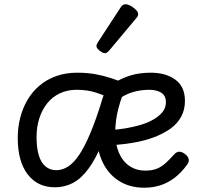

<svg xmlns="http://www.w3.org/2000/svg" viewBox="-20 -859 933 898"><path d="M63 -214Q63 -263 74.5 -308Q86 -353 108.5 -391.5Q131 -430 164.5 -458.5Q198 -487 242.5 -503Q287 -519 341 -519Q388 -519 426.5 -512Q465 -505 501 -493Q537 -481 575 -466Q549 -410 534 -353Q519 -296 519 -238Q519 -185 536 -145Q553 -105 585 -83Q617 -61 660 -61Q691 -61 713.5 -70Q736 -79 754.5 -96Q773 -113 793 -135Q806 -150 819 -149.5Q832 -149 846 -138Q860 -127 862.5 -115Q865 -103 856 -90Q828 -51 796 -27Q764 -3 729 8Q694 19 655 19Q587 19 537 -12.5Q487 -44 460 -100.5Q433 -157 433 -229Q433 -280 440.5 -322Q448 -364 459.5 -399Q471 -434 483 -461L515 -393Q469 -413 429 -426Q389 -439 338 -439Q295 -439 260 -422.5Q225 -406 201 -376Q177 -346 164 -306Q151 -266 151 -218Q151 -167 161.5 -132.5Q172 -98 193 -80.5Q214 -63 243 -63Q271 -63 297.5 -79.5Q324 -96 349.5 -133.5Q375 -171 402 -235Q429 -299 458 -393L523 -382Q491 -269 459.5 -192.5Q428 -116 393.5 -69.5Q359 -23 320.5 -3Q282 17 237 17Q156 17 109.5 -43.5Q63 -104 63 -214ZM845 -387Q845 -346 827.5 -313.5Q810 -281 777.5 -257.5Q745 -234 700 -217Q655 -200 600.5 -191Q546 -182 485 -179V-250Q526 -252 565.5 -258.5Q605 -265 639.5 -275.5Q674 -286 700 -301.5Q726 -317 741 -336.5Q756 -356 756 -380Q756 -412 734 -425.5Q712 -439 678 -439Q636 -439 597.5 -427Q559 -415 527 -389L506 -467Q546 -492 588.5 -505.5Q631 -519 686 -519Q755 -519 800 -486.5Q845 -454 845 -387ZM472 -610Q461 -610 446 -622Q431 -634 431 -644Q431 -647 432 -650Q433 -653 437 -660L544 -824Q549 -832 554.5 -835.5Q560 -839 568 -839Q578 -839 591.5 -831.5Q605 -824 615.5 -813.5Q626 -803 626 -794Q626 -787 623.5 -782.5Q621 -778 614 -770L491 -623Q479 -610 472 -610Z"/></svg>

Font: Playwrite HR Lijeva
Style: Regular
Weight: 400
Designer: Veronika Burian, José Scaglione
Foundry: TypeTogether
Version: Version 1.002